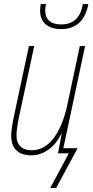

<svg xmlns="http://www.w3.org/2000/svg" viewBox="-20 -753 456 943"><path d="M279 -610C356 -610 399 -654 414 -733H387C377 -674 348 -633 280 -633C230 -633 202 -656 202 -702C202 -712 204 -724 206 -733H180C178 -723 177 -711 177 -700C177 -642 217 -610 279 -610ZM227 170H256L361 -25H291L398 -527H372L312 -244C282 -102 222 -15 136 -15C89 -15 61 -39 61 -88C61 -117 68 -152 75 -186L148 -527H122L51 -194C43 -158 35 -113 35 -86C35 -22 72 10 133 10C201 10 255 -39 281 -96H283L265 0H318Z"/></svg>

Font: Noto Sans Condensed Thin
Style: Italic
Weight: 100
Width: 3
Italic angle: -12°
Designer: Monotype Design Team
Foundry: Monotype Imaging Inc.
Version: Version 2.013